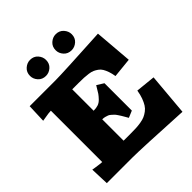

<svg xmlns="http://www.w3.org/2000/svg" viewBox="-255 -1092 1269 1269"><g transform="rotate(-45 380.0 -457.5)"><path d="M165 -859.9Q165 -893.6 188.2 -914.3Q211.4 -935.1 240.2 -935.1Q273.9 -935.1 294.4 -911.9Q314.9 -888.7 314.9 -859.9Q314.9 -826.2 292 -805.7Q269 -785.2 240.2 -785.2Q206.5 -785.2 185.8 -808.1Q165 -831.1 165 -859.9ZM404.8 -859.9Q404.8 -893.6 428 -914.3Q451.2 -935.1 480 -935.1Q513.7 -935.1 534.4 -911.9Q555.2 -888.7 555.2 -859.9Q555.2 -826.2 532 -805.7Q508.8 -785.2 480 -785.2Q446.3 -785.2 425.5 -808.1Q404.8 -831.1 404.8 -859.9ZM680.2 -740.2 702.1 -474.1 564 -460Q559.6 -487.8 552.2 -508.8Q544.9 -529.8 535.9 -544.9Q526.9 -560.1 512.7 -570.1Q498.5 -580.1 484.9 -586.2Q471.2 -592.3 449.7 -595.2Q428.2 -598.1 409.2 -599.1Q390.1 -600.1 360.8 -600.1H299.8V-399.9Q324.7 -399.9 343 -406.2Q361.3 -412.6 377 -429.2Q392.6 -445.8 400.6 -457.5Q408.7 -469.2 424.8 -497.1Q426.3 -499 427 -500.5Q427.7 -502 429 -503.9Q430.2 -505.9 431.2 -507.8L479 -478V-222.2L431.2 -202.1Q428.7 -206.5 418.7 -223.9Q408.7 -241.2 405.5 -246.3Q402.3 -251.5 393.1 -265.4Q383.8 -279.3 378.7 -283.9Q373.5 -288.6 363.5 -297.9Q353.5 -307.1 345 -310.3Q336.4 -313.5 324.7 -316.7Q313 -319.8 299.8 -319.8V-120.1H367.2Q397 -120.1 417.2 -121.1Q437.5 -122.1 461.4 -126Q485.4 -129.9 501.5 -137Q517.6 -144 534.4 -156.5Q551.3 -168.9 562.5 -186.8Q573.7 -204.6 583.3 -230.5Q592.8 -256.3 598.1 -290L735.8 -275.9L710 20Q339.8 0 259.8 0H22.9L18.1 -130.9L42 -127Q87.4 -120.1 100.1 -120.1V-600.1Q80.1 -600.1 41 -592.8L17.1 -588.9L22 -720.2H261.2Q296.9 -720.2 401.6 -725.3Q506.3 -730.5 593.3 -735.4Z"/></g></svg>

Font: Zantroke
Style: Regular
Weight: 500
Foundry: gluk
Version: Version 0.36